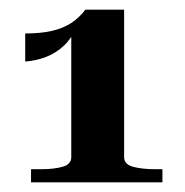

<svg xmlns="http://www.w3.org/2000/svg" viewBox="-20 -729 381 396"><path d="M236 -405Q236 -390 254.5 -385Q273 -380 301 -380H315V-353H44V-380H65Q91 -380 109 -385Q127 -390 127 -405V-668L137 -673Q128 -650 112 -635Q96 -620 76 -612Q56 -604 32 -602V-660Q65 -660 88 -665.5Q111 -671 127.5 -682Q144 -693 156 -709H236Z"/></svg>

Font: Roboto Serif 144pt SemiBold
Style: Regular
Weight: 600
Version: Version 1.008